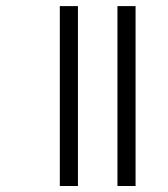

<svg xmlns="http://www.w3.org/2000/svg" viewBox="-20 -621 561 641"><path d="M179.7 -600.6H240.2V0H179.7ZM372.1 -600.6H432.6V0H372.1Z"/></svg>

Font: Lohit Tamil
Style: Regular
Weight: 400
Version: 2.91.1